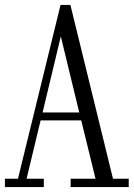

<svg xmlns="http://www.w3.org/2000/svg" viewBox="-21 -760 543 780"><path d="M-1 0V-34H52L225 -740H265L438 -34H502V0H266V-34H367L309 -271H144L87 -34H157V0ZM226 -612 152 -303H301Z"/></svg>

Font: Xanh Mono
Style: Regular
Weight: 400
Monospace: yes
Designer: Lam Bao, Duy Dao
Foundry: Yellow Type Foundry
Version: Version 3.101; ttfautohint (v1.8.3)